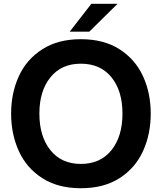

<svg xmlns="http://www.w3.org/2000/svg" viewBox="-20 -985 860 1019"><path d="M39 -382Q39 -491 80 -580.5Q121 -670 204.5 -723.5Q288 -777 409 -777Q531 -777 614.5 -723.5Q698 -670 739 -580.5Q780 -491 780 -382Q780 -273 739 -183Q698 -93 614.5 -39.5Q531 14 409 14Q288 14 204.5 -39.5Q121 -93 80 -183Q39 -273 39 -382ZM630 -382Q630 -503 571.5 -575Q513 -647 409 -647Q306 -647 247.5 -574.5Q189 -502 189 -382Q189 -261 247.5 -188Q306 -115 409 -115Q513 -115 571.5 -188Q630 -261 630 -382ZM454 -817H350L465 -965H604Z"/></svg>

Font: Open Sauce One
Style: Bold
Weight: 700
Designer: Alfredo Marco Pradil
Foundry: Creative Sauce Fz LLC
Version: Version 1.477